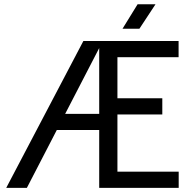

<svg xmlns="http://www.w3.org/2000/svg" viewBox="-20 -902 904 922"><path d="M10 0 380.3 -705H473L469.7 -671.2H456.4L109.1 0ZM217.3 -277.7V-355.2H509.8V-277.7ZM456.4 0V-705H837.6V-627.4H515.4L543.9 -662V-42L515.4 -77.6H838.1V0ZM511.1 -352.4V-430H759.4V-352.4ZM640.8 -881.6H726.8L649.4 -764H568.3Z"/></svg>

Font: TikTok Sans Light
Style: Regular
Weight: 300
Version: Version 4.000